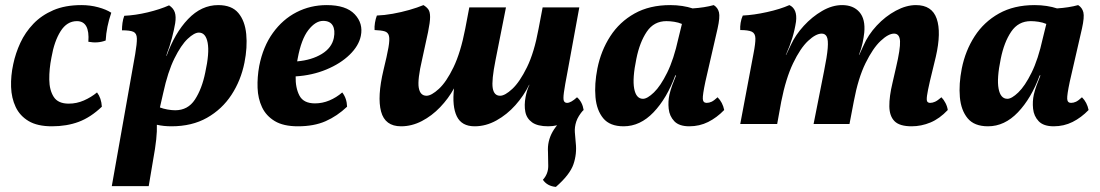

<svg xmlns="http://www.w3.org/2000/svg" viewBox="-20 -487 4320 754"><path d="M184 9Q127 9 92.5 -11.5Q58 -32 41.5 -67Q25 -102 23.5 -145.5Q22 -189 32 -235Q41 -278 60 -319Q79 -360 111 -393.5Q143 -427 189.5 -447Q236 -467 300 -467Q334 -467 365.5 -458.5Q397 -450 417 -437Q398 -382 395 -328Q364 -316 327 -323Q333 -404 282 -404Q243 -404 218 -364.5Q193 -325 182 -261Q173 -216 173.5 -174.5Q174 -133 191 -106.5Q208 -80 250 -80Q281 -80 309.5 -92.5Q338 -105 361 -124Q378 -102 380 -68Q336 -26 289 -8.5Q242 9 184 9Z M419 244 511 -275Q518 -316 517.5 -336Q517 -356 504 -362Q491 -368 459 -368Q459 -382 461 -397Q463 -412 468 -425Q512 -427 560 -438.5Q608 -450 644 -466Q661 -455 666.5 -438.5Q672 -422 668 -396Q664 -371 655 -337Q646 -303 636 -278L633 -267H634Q666 -357 718.5 -412Q771 -467 837 -467Q890 -467 916 -436Q942 -405 947 -353Q952 -301 940 -241Q926 -171 889 -114.5Q852 -58 793 -24.5Q734 9 653 9Q623 9 596 3Q597 27 593.5 60.5Q590 94 581 143L564 244ZM621 -122 608 -65Q621 -60 637.5 -57Q654 -54 668 -54Q718 -54 745.5 -96Q773 -138 786 -202Q803 -279 795.5 -319Q788 -359 761 -359Q743 -359 717 -334.5Q691 -310 665 -257.5Q639 -205 621 -122Z M1150 9Q1093 9 1059 -11.5Q1025 -32 1009 -66Q993 -100 991.5 -142Q990 -184 998 -228Q1013 -304 1051.5 -357.5Q1090 -411 1144.5 -439Q1199 -467 1263 -467Q1339 -467 1373 -431Q1407 -395 1397 -346Q1389 -307 1353 -272Q1317 -237 1261.5 -214Q1206 -191 1141 -187Q1140 -142 1156 -111.5Q1172 -81 1217 -81Q1246 -81 1273.5 -92.5Q1301 -104 1324 -124Q1342 -101 1343 -68Q1304 -31 1258.5 -11Q1213 9 1150 9ZM1149 -257Q1148 -251 1147 -246Q1204 -251 1243.5 -275Q1283 -299 1291 -338Q1297 -369 1286.5 -387Q1276 -405 1249 -405Q1219 -405 1191 -369Q1163 -333 1149 -257Z M1555 9Q1492 9 1476.5 -49Q1461 -107 1486 -212Q1500 -269 1505.5 -300.5Q1511 -332 1507.5 -346Q1504 -360 1490.5 -364Q1477 -368 1451 -369Q1450 -382 1452.5 -397.5Q1455 -413 1460 -426Q1489 -427 1522.5 -433Q1556 -439 1587.5 -448Q1619 -457 1643 -467Q1656 -459 1662.5 -449.5Q1669 -440 1669 -420Q1669 -400 1661 -361Q1653 -322 1638 -255Q1619 -174 1624.5 -142.5Q1630 -111 1655 -111Q1674 -111 1703.5 -138Q1733 -165 1761 -223Q1789 -281 1807 -374L1823 -458H1967L1926 -251Q1910 -171 1915 -141Q1920 -111 1944 -111Q1963 -111 1992 -138Q2021 -165 2049.5 -223Q2078 -281 2095 -374L2111 -458H2255L2209 -207Q2198 -150 2194.5 -124Q2191 -98 2194.5 -90.5Q2198 -83 2207 -83Q2222 -83 2246 -105Q2267 -87 2272 -55Q2243 -25 2206 -8Q2169 9 2133 9Q2091 9 2069.5 -6.5Q2048 -22 2043 -48Q2038 -74 2044 -106Q2046 -117 2049.5 -129Q2053 -141 2059 -154H2058Q2037 -111 2004 -74Q1971 -37 1929.5 -14Q1888 9 1844 9Q1793 9 1774 -30Q1755 -69 1763 -140Q1741 -100 1708.5 -66Q1676 -32 1636.5 -11.5Q1597 9 1555 9ZM2163 247Q2129 244 2112 219Q2133 196 2133 165Q2133 134 2132 110Q2129 68 2150 30.5Q2171 -7 2230 -55H2271Q2250 -31 2243 -9.5Q2236 12 2237.5 32.5Q2239 53 2241 74Q2246 117 2232 158Q2218 199 2163 247Z M2783 -467Q2799 -457 2803.5 -438.5Q2808 -420 2798 -375L2750 -166Q2739 -114 2740 -98.5Q2741 -83 2755 -83Q2765 -83 2774.5 -87.5Q2784 -92 2798 -105Q2818 -85 2824 -55Q2795 -25 2761 -8Q2727 9 2687 9Q2647 9 2628 -11Q2609 -31 2606 -60Q2603 -89 2609 -116Q2613 -133 2620 -152.5Q2627 -172 2635 -191H2632Q2599 -101 2546.5 -46Q2494 9 2429 9Q2375 9 2349 -22.5Q2323 -54 2318.5 -105.5Q2314 -157 2326 -218Q2340 -288 2376.5 -344.5Q2413 -401 2472 -434Q2531 -467 2612 -467Q2637 -467 2659.5 -463.5Q2682 -460 2700 -454Q2747 -457 2783 -467ZM2479 -256Q2463 -179 2470.5 -139Q2478 -99 2505 -99Q2522 -99 2548 -124Q2574 -149 2600 -201.5Q2626 -254 2644 -336L2658 -393Q2644 -399 2627.5 -401.5Q2611 -404 2597 -404Q2548 -404 2520 -362.5Q2492 -321 2479 -256Z M3560 9Q3513 9 3493 -11Q3473 -31 3472.5 -69.5Q3472 -108 3485 -162L3499 -223Q3516 -295 3514.5 -325Q3513 -355 3491 -355Q3469 -355 3438.5 -326.5Q3408 -298 3379 -239Q3350 -180 3333 -89L3316 0H3175L3216 -207Q3228 -266 3230.5 -298Q3233 -330 3227 -342.5Q3221 -355 3207 -355Q3184 -355 3153.5 -326.5Q3123 -298 3094.5 -238.5Q3066 -179 3048 -88L3032 0H2887L2939 -276Q2947 -317 2946.5 -336.5Q2946 -356 2932.5 -362.5Q2919 -369 2887 -369Q2886 -382 2888.5 -397.5Q2891 -413 2897 -426Q2940 -428 2992 -439.5Q3044 -451 3080 -467Q3112 -452 3106 -402Q3101 -369 3091.5 -338Q3082 -307 3066 -271H3067L3086 -311Q3104 -350 3136.5 -385.5Q3169 -421 3208.5 -444Q3248 -467 3287 -467Q3331 -467 3355 -439.5Q3379 -412 3374 -359Q3372 -340 3367.5 -318.5Q3363 -297 3353 -271H3354L3371 -308Q3389 -350 3423 -386.5Q3457 -423 3498 -445Q3539 -467 3577 -467Q3640 -467 3658.5 -413.5Q3677 -360 3655 -264L3632 -169Q3623 -130 3620.5 -111.5Q3618 -93 3621.5 -88Q3625 -83 3633 -83Q3642 -83 3652 -87.5Q3662 -92 3677 -105Q3686 -96 3693 -82.5Q3700 -69 3702 -55Q3670 -21 3634 -6Q3598 9 3560 9Z M4214 -467Q4230 -457 4234.5 -438.5Q4239 -420 4229 -375L4181 -166Q4170 -114 4171 -98.5Q4172 -83 4186 -83Q4196 -83 4205.5 -87.5Q4215 -92 4229 -105Q4249 -85 4255 -55Q4226 -25 4192 -8Q4158 9 4118 9Q4078 9 4059 -11Q4040 -31 4037 -60Q4034 -89 4040 -116Q4044 -133 4051 -152.5Q4058 -172 4066 -191H4063Q4030 -101 3977.5 -46Q3925 9 3860 9Q3806 9 3780 -22.5Q3754 -54 3749.5 -105.5Q3745 -157 3757 -218Q3771 -288 3807.5 -344.5Q3844 -401 3903 -434Q3962 -467 4043 -467Q4068 -467 4090.5 -463.5Q4113 -460 4131 -454Q4178 -457 4214 -467ZM3910 -256Q3894 -179 3901.5 -139Q3909 -99 3936 -99Q3953 -99 3979 -124Q4005 -149 4031 -201.5Q4057 -254 4075 -336L4089 -393Q4075 -399 4058.5 -401.5Q4042 -404 4028 -404Q3979 -404 3951 -362.5Q3923 -321 3910 -256Z"/></svg>

Font: Vollkorn
Style: Bold Italic
Weight: 700
Italic angle: -11°
Designer: Friedrich Althausen
Foundry: Friedrich Althausen
Version: Version 5.000; ttfautohint (v1.8.3)